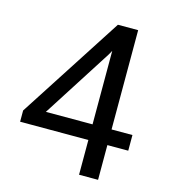

<svg xmlns="http://www.w3.org/2000/svg" viewBox="-107 -796 776 881"><g transform="rotate(15 281.0 -355.5)"><path d="M539.6 -239.3V-165H440.4V0H350.1V-165H25.9V-218.3L344.2 -710.9H440.4V-239.3ZM128.4 -239.3H350.1V-588.4L338.9 -568.4Z"/></g></svg>

Font: Vazirmatn RD
Style: Regular
Weight: 400
Designer: Saber Rastikerdar
Foundry: Saber Rastikerdar
Version: Version 32.102